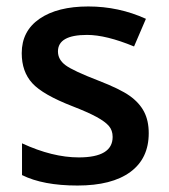

<svg xmlns="http://www.w3.org/2000/svg" viewBox="-20 -570 527 600"><path d="M444.8 -153.8Q444.8 -74.7 387.2 -32.5Q329.6 9.8 222.2 9.8Q114.3 9.8 48.8 -22.9V-122.1Q144 -78.1 226.1 -78.1Q332 -78.1 332 -142.1Q332 -162.6 320.3 -176.3Q308.6 -189.9 281.7 -204.6Q254.9 -219.2 207 -237.8Q113.8 -273.9 80.8 -310.1Q47.9 -346.2 47.9 -403.8Q47.9 -473.1 103.8 -511.5Q159.7 -549.8 255.9 -549.8Q351.1 -549.8 436 -511.2L398.9 -424.8Q311.5 -460.9 252 -460.9Q161.1 -460.9 161.1 -409.2Q161.1 -383.8 184.8 -366.2Q208.5 -348.6 288.1 -317.9Q355 -292 385.3 -270.5Q415.5 -249 430.2 -220.9Q444.8 -192.9 444.8 -153.8Z"/></svg>

Font: f1_18033          
Style: Regular
Weight: 600
Foundry: Ascender Corporation
Version: Version 1.10